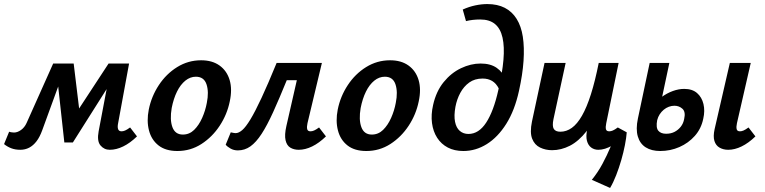

<svg xmlns="http://www.w3.org/2000/svg" viewBox="-43 -731 3767 946"><path d="M498 7Q470 7 452 -14.5Q434 -36 443 -84L496 -364L543 -388L316 -29H274L238 -357L266 -418H320L352 -154H319L492 -418H593L539 -124Q535 -105 539 -94.5Q543 -84 556 -84Q564 -84 573.5 -88Q583 -92 598 -103L632 -59Q598 -26 564 -9.5Q530 7 498 7ZM57 7Q32 7 12.5 -0.5Q-7 -8 -23 -21L2 -82Q7 -80 14.5 -79Q22 -78 26 -78Q43 -78 60.5 -90.5Q78 -103 88 -125L219 -418H285L165 -89Q153 -56 137 -35Q121 -14 101 -3.5Q81 7 57 7Z M831 13Q773 13 738 -14.5Q703 -42 691 -88.5Q679 -135 690 -191Q703 -256 739.5 -311.5Q776 -367 830 -400.5Q884 -434 948 -434Q1003 -434 1039 -408Q1075 -382 1088.5 -336.5Q1102 -291 1089 -231Q1076 -167 1039.5 -111.5Q1003 -56 949.5 -21.5Q896 13 831 13ZM858 -68Q890 -68 913.5 -91Q937 -114 953 -150Q969 -186 976 -224Q987 -278 974.5 -315.5Q962 -353 922 -353Q894 -353 870 -333.5Q846 -314 829 -279.5Q812 -245 803 -199Q793 -141 806.5 -104.5Q820 -68 858 -68Z M1129 10Q1109 10 1093 1Q1077 -8 1069 -18L1094 -79Q1103 -77 1108.5 -76Q1114 -75 1118 -75Q1133 -75 1150.5 -90Q1168 -105 1191 -143Q1214 -181 1245.5 -248.5Q1277 -316 1320 -421H1482L1464 -336H1370Q1333 -245 1303 -179Q1273 -113 1246 -71.5Q1219 -30 1191 -10Q1163 10 1129 10ZM1429 7Q1405 7 1387.5 -3.5Q1370 -14 1364 -40Q1358 -66 1368 -110L1439 -421H1543L1472 -124Q1468 -106 1470.5 -95Q1473 -84 1487 -84Q1495 -84 1504.5 -88Q1514 -92 1529 -103L1563 -59Q1529 -26 1495 -9.5Q1461 7 1429 7Z M1762 13Q1704 13 1669 -14.5Q1634 -42 1622 -88.5Q1610 -135 1621 -191Q1634 -256 1670.5 -311.5Q1707 -367 1761 -400.5Q1815 -434 1879 -434Q1934 -434 1970 -408Q2006 -382 2019.5 -336.5Q2033 -291 2020 -231Q2007 -167 1970.5 -111.5Q1934 -56 1880.5 -21.5Q1827 13 1762 13ZM1789 -68Q1821 -68 1844.5 -91Q1868 -114 1884 -150Q1900 -186 1907 -224Q1918 -278 1905.5 -315.5Q1893 -353 1853 -353Q1825 -353 1801 -333.5Q1777 -314 1760 -279.5Q1743 -245 1734 -199Q1724 -141 1737.5 -104.5Q1751 -68 1789 -68Z M2240 13Q2196 13 2163.5 -4Q2131 -21 2111 -52Q2091 -83 2085.5 -124.5Q2080 -166 2091 -214Q2106 -281 2143 -326.5Q2180 -372 2228.5 -395Q2277 -418 2325 -418Q2374 -418 2404.5 -396.5Q2435 -375 2448 -340L2415 -294Q2402 -320 2382 -332Q2362 -344 2335 -344Q2296 -344 2269 -324.5Q2242 -305 2225 -273.5Q2208 -242 2201 -205Q2193 -161 2199 -131Q2205 -101 2222.5 -86Q2240 -71 2265 -71Q2316 -71 2352.5 -127Q2389 -183 2412 -286Q2432 -371 2437.5 -436Q2443 -501 2433 -545.5Q2423 -590 2396 -612.5Q2369 -635 2323 -635Q2304 -635 2286.5 -633Q2269 -631 2253 -627L2237 -684Q2268 -698 2299 -704.5Q2330 -711 2358 -711Q2408 -711 2444 -692.5Q2480 -674 2502.5 -638Q2525 -602 2533 -550Q2541 -498 2536.5 -431Q2532 -364 2514 -283Q2493 -187 2451.5 -121Q2410 -55 2355.5 -21Q2301 13 2240 13Z M2677 9Q2645 9 2618 -4Q2591 -17 2579 -47.5Q2567 -78 2578 -132L2640 -421H2744L2684 -144Q2677 -110 2685.5 -96Q2694 -82 2718 -82Q2748 -82 2774.5 -101Q2801 -120 2824.5 -161Q2848 -202 2868.5 -266.5Q2889 -331 2907 -421H2976Q2952 -300 2919.5 -217.5Q2887 -135 2847.5 -85Q2808 -35 2765 -13Q2722 9 2677 9ZM2963 195 2873 155Q2903 118 2925.5 76Q2948 34 2964.5 -5.5Q2981 -45 2991 -74L3045 -79Q3043 -52 3036 -16Q3029 20 3018 58Q3007 96 2993 132Q2979 168 2963 195ZM2905 7Q2885 7 2870 -4Q2855 -15 2849 -37Q2843 -59 2850 -92L2920 -421H3005L2944 -124Q2940 -105 2942.5 -94.5Q2945 -84 2959 -84Q2967 -84 2976.5 -88Q2986 -92 3001 -103L3045 -79Q3010 -35 2973.5 -14Q2937 7 2905 7Z M3210 13Q3167 13 3138.5 -5Q3110 -23 3099.5 -59Q3089 -95 3100 -147L3158 -421H3255L3195 -139Q3188 -102 3200.5 -87Q3213 -72 3239 -72Q3263 -72 3281 -81.5Q3299 -91 3311.5 -107Q3324 -123 3328 -145Q3336 -180 3319.5 -195Q3303 -210 3280 -210Q3266 -210 3252.5 -205Q3239 -200 3227.5 -190.5Q3216 -181 3207.5 -168Q3199 -155 3195 -139H3134Q3147 -175 3168.5 -204Q3190 -233 3216.5 -252.5Q3243 -272 3272 -282.5Q3301 -293 3328 -293Q3368 -293 3391.5 -272.5Q3415 -252 3423 -218.5Q3431 -185 3422 -146Q3412 -97 3380.5 -61.5Q3349 -26 3304.5 -6.5Q3260 13 3210 13ZM3545 7Q3521 7 3502.5 -3.5Q3484 -14 3477 -36.5Q3470 -59 3478 -95L3553 -421H3656L3588 -124Q3584 -106 3586.5 -95Q3589 -84 3603 -84Q3611 -84 3620.5 -88Q3630 -92 3645 -103L3679 -59Q3645 -26 3611 -9.5Q3577 7 3545 7Z"/></svg>

Font: Ysabeau Office
Style: Bold Italic
Weight: 700
Italic angle: -12°
Designer: Christian Thalmann (Catharsis Fonts)
Version: Version 2.001;gftools[0.9.30]; featfreeze: tnum,lnum,ss02